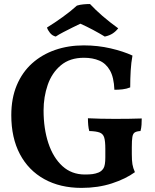

<svg xmlns="http://www.w3.org/2000/svg" viewBox="-20 -906 754 935"><path d="M377.1 9Q272.8 9 195.7 -33.7Q118.6 -76.4 76.8 -155.6Q35 -234.8 35 -344.9Q35 -427.3 61.6 -490.8Q88.3 -554.3 136.2 -597.4Q184.2 -640.4 248.3 -662.7Q312.3 -685 387.7 -685Q456.6 -685 518.9 -670.4Q581.1 -655.9 625.1 -635.4Q618.7 -600.9 616.4 -561.9Q614.1 -522.8 614.1 -480.4Q596.9 -473.3 576.8 -471Q556.8 -468.8 537.1 -468.8Q534.6 -529.9 515.2 -563.5Q495.9 -597.2 463.6 -610.9Q431.3 -624.7 389 -624.7Q320.1 -624.7 276.4 -588Q232.6 -551.4 212.4 -492.8Q192.2 -434.2 192.2 -368Q192.2 -279.6 215.5 -209Q238.9 -138.4 283.7 -97.3Q328.6 -56.2 393.4 -56.2Q415 -56.2 430.2 -58.1Q445.3 -60.1 459.9 -65.9Q475.4 -72.4 484.1 -86.6Q492.9 -100.8 492.9 -139.4V-181Q492.9 -218.6 487.4 -236.5Q481.9 -254.4 465 -260.7Q448 -266.9 414.7 -267.9Q411.2 -280.1 409.7 -296.3Q408.2 -312.4 408.2 -330.1Q432.9 -328.6 470 -327.9Q507 -327.1 539.1 -327.1Q570.1 -327.1 608.2 -327.6Q646.3 -328.1 670.2 -329.1Q670.2 -314.9 669.2 -298.5Q668.2 -282.1 664.2 -267.9Q645.7 -266.9 636.5 -261.2Q627.3 -255.5 624.6 -238.9Q621.9 -222.3 621.9 -189.4V-155.3Q621.9 -124.4 624.9 -106.1Q627.9 -87.8 637 -67.6Q592.4 -35 525.1 -13Q457.9 9 377.1 9ZM251.4 -728Q234.6 -732 223.5 -745.8Q212.4 -759.7 208.8 -771.9Q245.4 -794.4 285 -822.9Q324.6 -851.3 354.6 -878.7Q369.3 -883.3 385.9 -884.8Q402.4 -886.4 418.3 -886.4Q444.4 -858.4 478.9 -828.4Q513.5 -798.5 555.6 -768.1Q544.8 -753.8 529.3 -743.4Q513.8 -733 490.3 -727.9Q464.3 -743.8 432.6 -760.7Q400.9 -777.6 371.4 -790.6Q356.3 -783.6 333.7 -772.4Q311.1 -761.3 288.8 -749.6Q266.4 -738 251.4 -728Z"/></svg>

Font: Vollkorn
Style: Regular
Weight: 400
Designer: Friedrich Althausen
Foundry: Friedrich Althausen
Version: Version 5.001